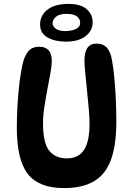

<svg xmlns="http://www.w3.org/2000/svg" viewBox="-20 -954 681 982"><path d="M307 8Q179 8 122.5 -64Q66 -136 66 -302Q66 -358 69.5 -416.5Q73 -475 79.5 -529.5Q86 -584 95 -624Q104 -666 123.5 -690.5Q143 -715 182 -715Q212 -715 228.5 -697Q245 -679 245 -642Q245 -619 238 -581Q231 -543 222.5 -498Q214 -453 207 -407.5Q200 -362 200 -323Q200 -223 231.5 -183.5Q263 -144 323 -144Q381 -144 409.5 -187Q438 -230 438 -323Q438 -352 434 -397Q430 -442 425 -491Q420 -540 416 -581.5Q412 -623 412 -644Q412 -731 473 -731Q508 -731 527 -709.5Q546 -688 553 -645Q560 -607 565 -553.5Q570 -500 572.5 -442Q575 -384 575 -333Q575 -212 547.5 -137Q520 -62 461 -27Q402 8 307 8ZM318 -741Q261 -741 223 -762.5Q185 -784 185 -829Q185 -875 222.5 -904.5Q260 -934 330 -934Q394 -934 424 -906.5Q454 -879 454 -841Q454 -797 417.5 -769Q381 -741 318 -741ZM312 -795Q345 -795 367.5 -805.5Q390 -816 390 -837Q390 -858 373 -870.5Q356 -883 320 -883Q283 -883 266 -868Q249 -853 249 -836Q249 -818 266.5 -806.5Q284 -795 312 -795Z"/></svg>

Font: DynaPuff
Style: Regular
Weight: 400
Designer: Toshi Omagari, Jennifer Daniel
Foundry: Google Fonts
Version: Version 2.000